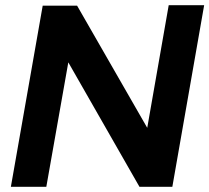

<svg xmlns="http://www.w3.org/2000/svg" viewBox="-20 -722 809 742"><path d="M278 -700H145L22 0H159L244 -481L519 0H646L769 -702H632L549 -228Z"/></svg>

Font: Geom SemiBold
Style: Bold Italic
Weight: 600
Italic angle: -10°
Version: Version 1.102